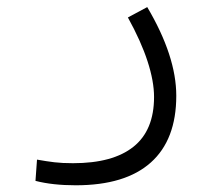

<svg xmlns="http://www.w3.org/2000/svg" viewBox="-20 -310 626 552"><path d="M197.8 222.7Q131.3 222.7 82 210L86.4 148.9Q113.8 153.8 136.2 156.5Q158.7 159.2 189.9 159.2Q304.7 159.2 363.8 111.8Q422.9 64.5 422.9 -31.2Q422.9 -76.2 404.3 -133.5Q385.7 -190.9 347.7 -259.8L403.3 -289.6Q486.8 -148.4 486.8 -34.7Q486.8 91.8 413.6 157.2Q340.3 222.7 197.8 222.7Z"/></svg>

Font: CaskaydiaMono NF Light
Style: Regular
Weight: 300
Designer: Aaron Bell
Foundry: Saja Typeworks
Version: Version 2111.001; ttfautohint (v1.8.4);Nerd Fonts 3.1.1